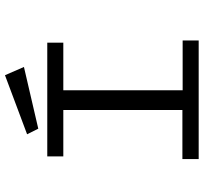

<svg xmlns="http://www.w3.org/2000/svg" viewBox="-44 -794 837 790"><g transform="rotate(-90 375.0 -398.5)"><path d="M116 0V-67H318V-557H127V-623H595V-557H399V-66H604V0ZM241 -660 218 -706 461 -797 495 -719Z"/></g></svg>

Font: Inconsolata ExtraExpanded Thin
Style: Regular
Weight: 100
Width: 8
Monospace: yes
Designer: Raph Levien, Cyreal, Brenton Simpson
Foundry: Raph Levien, Cyreal, Google
Version: Version 3.100; ttfautohint (v1.8.4.7-5d5b)